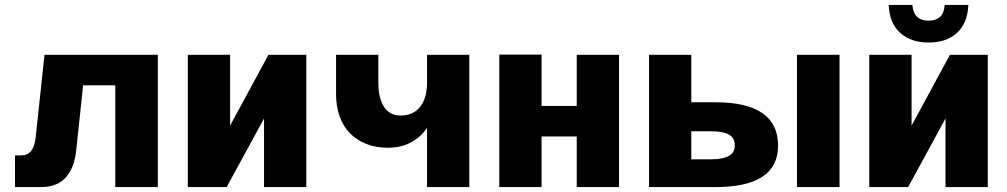

<svg xmlns="http://www.w3.org/2000/svg" viewBox="-20 -761 4098 781"><path d="M41 0V-129H67Q117 -129 125 -201L161 -538H622V0H449V-414H318L290 -149Q282 -76 246.5 -38Q211 0 148 0Z M744 0V-538H916V-250L1072 -538H1226V0H1054V-279L902 0Z M1717 0V-241Q1692 -203 1651 -181.5Q1610 -160 1557 -160Q1509 -160 1470 -175.5Q1431 -191 1403.5 -219Q1376 -247 1361.5 -287.5Q1347 -328 1347 -377V-538H1519V-425Q1519 -361 1542.5 -326Q1566 -291 1609 -291Q1660 -291 1688.5 -326Q1717 -361 1717 -425V-538H1889V0Z M2011 0V-539H2183V-330H2326V-538H2498V0H2326V-206H2183V0Z M3222 0V-538H3395V0ZM2620 0V-538H2792V-345H2890Q3017 -345 3081 -301Q3145 -257 3145 -169Q3145 -84 3081 -42Q3017 0 2890 0ZM2792 -113H2873Q2969 -113 2969 -169Q2969 -200 2945 -213.5Q2921 -227 2873 -227H2792Z M3516 0V-538H3688V-250L3844 -538H3998V0H3826V-279L3674 0ZM3757 -588Q3685 -588 3641.5 -627.5Q3598 -667 3595 -741H3691Q3695 -706 3711.5 -691.5Q3728 -677 3757 -677Q3786 -677 3803 -691.5Q3820 -706 3823 -741H3919Q3916 -667 3873 -627.5Q3830 -588 3757 -588Z"/></svg>

Font: Geist ExtBd
Style: Regular
Weight: 400
Designer: Basement.studio, Andrés Briganti, Mateo Zaragoza
Foundry: Basement.studio, Vercel, Andrés Briganti, Guido Ferreyra, Mateo Zaragoza
Version: Version 1.401